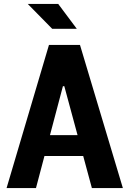

<svg xmlns="http://www.w3.org/2000/svg" viewBox="-20 -959 660 979"><path d="M448.5 0 307.9 -519.5H300.8L163.4 0H13.5L229.7 -730H387.8L606.5 0ZM139.7 -269.8H491.2V-163.5H139.7ZM246.2 -812.1 121.4 -939H276.8L371.6 -812.1Z"/></svg>

Font: Monaspace Neon Var ExtraLight
Style: Regular
Weight: 200
Designer: Riley Cran and the Lettermatic Team
Version: Version 1.200 (Monaspace Neon Var)